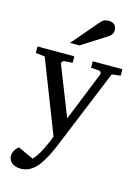

<svg xmlns="http://www.w3.org/2000/svg" viewBox="-140 -810 810 1115"><g transform="rotate(15 265.0 -252.0)"><path d="M467.8 -437 275.9 30.8Q271 43 262.2 63.5Q253.4 84 241.5 107.2Q229.5 130.4 215.1 152.8Q200.7 175.3 185.1 190.9Q167 209 145.3 219Q123.5 229 98.1 229Q80.6 229 66.9 224.4Q53.2 219.7 43.9 211.9Q34.7 204.1 29.8 193.6Q24.9 183.1 24.9 171.9Q24.9 154.8 32.5 140.4Q40 126 57.1 111.8L150.9 154.8Q163.1 142.6 175.8 122.8Q188.5 103 199.7 81.1Q210.9 59.1 220.2 37.4Q229.5 15.6 234.9 -1L64.9 -437L9.8 -442.9V-481.9H231V-442.9L183.1 -439.9Q174.8 -439 169.9 -432.6Q165 -426.3 168 -418L284.2 -123L402.8 -418Q406.2 -425.8 401.9 -432.4Q397.5 -439 389.2 -439.9L341.8 -442.9V-481.9H520V-442.9ZM418.5 -688Q418.5 -674.3 411.9 -664.6Q405.3 -654.8 395.5 -647.9L243.2 -550.8H186.5L319.3 -706.1Q325.2 -712.4 330.1 -717.5Q335 -722.7 340.8 -726.1Q346.7 -729.5 354.2 -731.2Q361.8 -732.9 372.6 -732.9Q385.7 -732.9 394.5 -728.8Q403.3 -724.6 408.7 -718.3Q414.1 -711.9 416.3 -703.9Q418.5 -695.8 418.5 -688Z"/></g></svg>

Font: Charis SIL APac
Style: Regular
Weight: 400
Foundry: SIL International
Version: Version 5.000